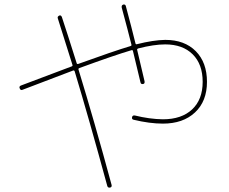

<svg xmlns="http://www.w3.org/2000/svg" viewBox="-20 -801 1040 871"><path d="M82 -393.6Q73.2 -389.6 69.3 -400.4Q65.4 -409.2 75.2 -413.1Q275.4 -488.3 305.7 -500Q310.5 -502 308.6 -506.8Q269.5 -630.9 242.2 -717.8Q239.3 -725.6 249 -730.5Q256.8 -733.4 260.7 -723.6Q284.2 -653.3 328.1 -513.7Q329.1 -509.8 334 -510.7Q496.1 -569.3 571.3 -591.8Q578.1 -593.8 576.2 -598.6Q562.5 -654.3 532.2 -766.6Q530.3 -777.3 539.1 -780.3Q548.8 -782.2 550.8 -773.4Q577.1 -675.8 594.7 -603.5Q596.7 -598.6 601.6 -600.6Q674.8 -619.1 729.5 -620.1Q817.4 -620.1 868.2 -568.8Q918.9 -517.6 918.9 -429.7Q918.9 -341.8 864.7 -291Q810.5 -240.2 718.8 -240.2Q659.2 -240.2 585.9 -257.8Q577.1 -259.8 579.1 -269.5Q581.1 -278.3 590.8 -277.3Q658.2 -260.7 718.8 -259.8Q803.7 -259.8 851.6 -304.7Q899.4 -349.6 899.4 -429.7Q899.4 -509.8 854 -554.7Q808.6 -599.6 729.5 -599.6Q677.7 -599.6 606.4 -581.1Q601.6 -579.1 602.1 -575.2Q602.5 -571.3 635.7 -432.6Q637.7 -420.9 628.9 -419.9Q619.1 -418 617.2 -427.7Q584 -565.4 583 -570.3Q581.1 -575.2 576.2 -573.2Q500 -550.8 339.8 -492.2Q335 -490.2 335.9 -486.3Q409.2 -247.1 486.3 38.1Q488.3 47.9 479.5 49.8Q469.7 51.8 466.8 43Q382.8 -265.6 318.4 -478.5Q316.4 -482.4 312.5 -481.4Q244.1 -455.1 82 -393.6Z"/></svg>

Font: Rounded Mgen+ 1m thin
Style: Regular
Weight: 100
Designer: [Source Han Sans]
Ryoko NISHIZUKA  (kana & ideographs); Paul D. Hunt (Latin, Greek & Cyrillic); Wenlong ZHANG  (bopomofo
Version: Version 1.059.20150602